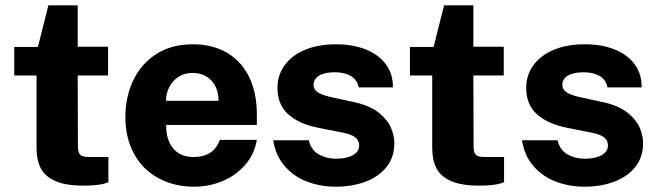

<svg xmlns="http://www.w3.org/2000/svg" viewBox="-20 -694 2478 724"><path d="M273 -409.5 273.8 -142.2Q273.8 -124.9 278.4 -116.2Q283 -107.6 291.9 -104.8Q300.9 -102 317 -102H388.8V-7.2Q360.8 6 295.8 6Q227.5 6 188.4 -11.5Q149.2 -29 133.5 -60Q117.8 -91 117.8 -135.5V-409.5H33.8V-517H123L162.5 -674H273V-517.8H387.5V-409.5Z M709.2 -101.8Q746.4 -101.8 771.3 -117.1Q796.2 -132.4 809 -166.5H948.5Q939.4 -112.1 904.4 -72.2Q869.5 -32.2 818.9 -11.1Q768.4 10 713 10Q636.4 10 577.2 -22.3Q518 -54.6 485.4 -114.1Q452.8 -173.6 452.8 -252.5Q452.8 -330 483.1 -392.4Q513.5 -454.9 570.6 -490.9Q627.6 -527 705.5 -527Q783.5 -527 838.2 -493.8Q892.9 -460.5 920.7 -401.1Q948.5 -341.8 948.5 -263.5V-222.8H606.5Q606.1 -185 618.4 -157.8Q630.8 -130.5 653.9 -116.1Q677.1 -101.8 709.2 -101.8ZM804 -314Q804 -343.8 792.8 -367.4Q781.5 -391.1 759.2 -405.1Q737 -419 705.2 -419Q675.6 -419 653 -404.2Q630.4 -389.5 618.1 -365.3Q605.9 -341.1 606 -314Z M1010.2 -165H1144.4Q1153.4 -127.4 1182.8 -111.4Q1212.2 -95.5 1245 -95.5Q1271.9 -95.5 1291.9 -101.2Q1312 -107 1323.2 -118.2Q1334.5 -129.4 1334.5 -145Q1334.5 -164.8 1319.4 -176.4Q1304.4 -188 1269.8 -194.4L1181.2 -211.9Q1107.5 -226.5 1067.1 -262.8Q1026.6 -299.1 1026.2 -361.8Q1025.9 -409 1052.2 -446.4Q1078.5 -483.9 1128.4 -505.4Q1178.4 -527 1246.8 -527Q1311.9 -527 1360.8 -507Q1409.6 -487 1436 -450.4Q1462.4 -413.8 1461.5 -364.5H1332.6Q1327 -393.6 1302.8 -407.6Q1278.5 -421.5 1243 -421.5Q1204.2 -421.5 1183.4 -408.9Q1162.5 -396.4 1162.5 -373.8Q1162.5 -355.2 1181.6 -344Q1200.6 -332.8 1244 -324.4L1324.2 -306.9Q1379 -293.5 1410.8 -267Q1442.6 -240.5 1454.8 -211.1Q1467 -181.6 1467 -153.8Q1467 -101.8 1437.9 -64.9Q1408.8 -28 1358.6 -9Q1308.4 10 1245.8 10Q1189 10 1138.9 -8.8Q1088.9 -27.5 1054.2 -67Q1019.5 -106.5 1010.2 -165Z M1765 -409.5 1765.8 -142.2Q1765.8 -124.9 1770.4 -116.2Q1775 -107.6 1783.9 -104.8Q1792.9 -102 1809 -102H1880.8V-7.2Q1852.8 6 1787.8 6Q1719.5 6 1680.4 -11.5Q1641.2 -29 1625.5 -60Q1609.8 -91 1609.8 -135.5V-409.5H1525.8V-517H1615L1654.5 -674H1765V-517.8H1879.5V-409.5Z M1948.2 -165H2082.4Q2091.4 -127.4 2120.8 -111.4Q2150.2 -95.5 2183 -95.5Q2209.9 -95.5 2229.9 -101.2Q2250 -107 2261.2 -118.2Q2272.5 -129.4 2272.5 -145Q2272.5 -164.8 2257.4 -176.4Q2242.4 -188 2207.8 -194.4L2119.2 -211.9Q2045.5 -226.5 2005.1 -262.8Q1964.6 -299.1 1964.2 -361.8Q1963.9 -409 1990.2 -446.4Q2016.5 -483.9 2066.4 -505.4Q2116.4 -527 2184.8 -527Q2249.9 -527 2298.8 -507Q2347.6 -487 2374 -450.4Q2400.4 -413.8 2399.5 -364.5H2270.6Q2265 -393.6 2240.8 -407.6Q2216.5 -421.5 2181 -421.5Q2142.2 -421.5 2121.4 -408.9Q2100.5 -396.4 2100.5 -373.8Q2100.5 -355.2 2119.6 -344Q2138.6 -332.8 2182 -324.4L2262.2 -306.9Q2317 -293.5 2348.8 -267Q2380.6 -240.5 2392.8 -211.1Q2405 -181.6 2405 -153.8Q2405 -101.8 2375.9 -64.9Q2346.8 -28 2296.6 -9Q2246.4 10 2183.8 10Q2127 10 2076.9 -8.8Q2026.9 -27.5 1992.2 -67Q1957.5 -106.5 1948.2 -165Z"/></svg>

Font: Public Sans VF
Style: Regular
Weight: 400
Designer: Pablo Impallari, Rodrigo Fuenzalida (Modified by Dan O. Williams and USWDS)
Version: Version 1.003